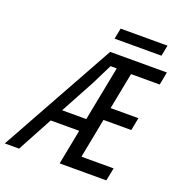

<svg xmlns="http://www.w3.org/2000/svg" viewBox="-192 -916 973 1036"><g transform="rotate(20 294.5 -398.0)"><path d="M303.2 -201.2H139.6L31.2 0H-50.8L314.5 -658.7H640.1L626 -584.5H461.4L420.4 -374.5H580.1L565.9 -301.3H406.2L362.3 -74.2H546.9L532.2 0H264.2ZM378.4 -586.9H342.8L284.7 -469.7L178.7 -273.9H317.4ZM581.5 -733.9H312.5L324.7 -795.9H593.8Z"/></g></svg>

Font: Liberation Mono
Style: Italic
Weight: 400
Italic angle: -12°
Monospace: yes
Designer: Steve Matteson
Foundry: Ascender Corporation
Version: Version 2.1.5